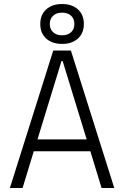

<svg xmlns="http://www.w3.org/2000/svg" viewBox="-20 -948 626 968"><path d="M29.8 0 248.5 -693.4H337.4L556.2 0H492.2L435.5 -185.5H150.4L93.8 0ZM290 -640.1 168.9 -245.1H417L295.9 -640.1ZM293 -726.6Q242.7 -726.6 212.9 -753.7Q183.1 -780.8 183.1 -827.1Q183.1 -873.5 212.9 -900.6Q242.7 -927.7 293 -927.7Q343.3 -927.7 373 -900.6Q402.8 -873.5 402.8 -827.1Q402.8 -780.8 373 -753.7Q343.3 -726.6 293 -726.6ZM293 -770Q321.8 -770 338.4 -785.6Q355 -801.3 355 -827.1Q355 -853 338.4 -868.7Q321.8 -884.3 293 -884.3Q264.6 -884.3 247.8 -868.7Q231 -853 231 -827.1Q231 -801.3 247.8 -785.6Q264.6 -770 293 -770Z"/></svg>

Font: Caskaydia Cove Light
Style: Regular
Weight: 300
Monospace: yes
Designer: Aaron Bell
Foundry: Saja Typeworks
Version: Version 4.300; ttfautohint (v1.8.3)